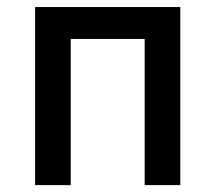

<svg xmlns="http://www.w3.org/2000/svg" viewBox="-20 -538 626 558"><path d="M400.4 0V-424.8H185.5V0H82V-517.6H503.9V0Z"/></svg>

Font: CaskaydiaCove NFP
Style: Regular
Weight: 400
Designer: Aaron Bell
Foundry: Saja Typeworks
Version: Version 2111.001; VTT 6.35;Nerd Fonts 3.1.1